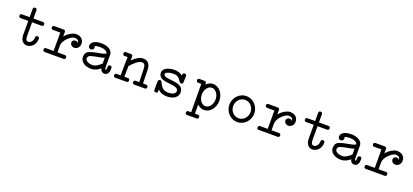

<svg xmlns="http://www.w3.org/2000/svg" viewBox="42 -1726 6540 3044"><g transform="rotate(20 3311.5 -204.0)"><path d="M124.5 -357.9Q92.8 -357.9 92.8 -389.6Q92.8 -421.4 124.5 -421.4H253.4V-559.1Q253.4 -591.3 285.6 -591.3Q317.4 -591.3 317.4 -559.1V-421.4H477.5Q509.3 -421.4 509.3 -389.6Q509.3 -357.9 477.5 -357.9H317.4V-121.6Q317.4 -87.9 328.6 -67.1Q339.8 -46.4 361.8 -46.4Q379.9 -46.4 394.8 -54.2Q409.7 -62 420.2 -75.7Q430.7 -89.4 436.8 -108.2Q442.9 -127 443.8 -149.4Q445.3 -179.2 474.1 -179.2Q507.3 -179.2 507.3 -147.9Q507.3 -111.8 495.8 -81.5Q484.4 -51.3 464.6 -29.5Q444.8 -7.8 418.5 4.4Q392.1 16.6 361.8 16.6Q337.4 16.6 317.6 6.6Q297.9 -3.4 283.4 -21.5Q269 -39.6 261.2 -64.9Q253.4 -90.3 253.4 -121.6V-357.9Z M671.9 -357.9Q639.6 -357.9 639.6 -389.6Q639.6 -421.4 671.9 -421.4H825.7Q857.9 -421.4 857.9 -389.6V-314Q876 -337.9 899.4 -357.7Q922.9 -377.4 947.8 -391.6Q972.7 -405.8 996.3 -413.6Q1020 -421.4 1038.1 -421.4Q1072.8 -421.4 1097.9 -411.4Q1123 -401.4 1139.2 -385.3Q1155.3 -369.1 1163.1 -348.6Q1170.9 -328.1 1170.9 -307.1Q1170.9 -282.7 1163.3 -263.9Q1155.8 -245.1 1142.8 -232.4Q1129.9 -219.7 1113.5 -213.1Q1097.2 -206.5 1079.6 -206.5Q1066.4 -206.5 1054.2 -211.2Q1042 -215.8 1032.5 -224.1Q1022.9 -232.4 1017.1 -244.6Q1011.2 -256.8 1011.2 -272.5Q1011.2 -293.5 1026.4 -306.4Q1041.5 -319.3 1063.5 -319.3Q1080.1 -319.3 1090.8 -314Q1101.6 -308.6 1105.5 -294.4Q1106.9 -300.8 1106.9 -306.2Q1106.9 -332 1089.1 -345Q1071.3 -357.9 1038.1 -357.9Q1022.9 -357.9 1003.9 -349.9Q984.9 -341.8 964.8 -327.4Q944.8 -313 925.5 -293.9Q906.2 -274.9 891.4 -252.7Q876.5 -230.5 867.2 -206.5Q857.9 -182.6 857.9 -158.7V-47.4H982.9Q1015.1 -47.4 1015.1 -15.1Q1015.1 16.6 982.9 16.6H666.5Q634.8 16.6 634.8 -15.1Q634.8 -47.4 666.5 -47.4H793.5V-357.9Z M1378.9 -342.8Q1386.2 -331.5 1386.2 -319.8Q1386.2 -298.3 1372.6 -285.9Q1358.9 -273.4 1338.4 -273.4Q1319.8 -273.4 1307.1 -287.1Q1294.4 -300.8 1294.4 -320.8Q1294.4 -344.2 1307.1 -363Q1319.8 -381.8 1342.8 -394.8Q1365.7 -407.7 1397.7 -414.6Q1429.7 -421.4 1467.8 -421.4Q1508.8 -421.4 1543.5 -412.4Q1578.1 -403.3 1603 -387Q1627.9 -370.6 1642.1 -347.7Q1656.2 -324.7 1656.2 -297.4V-99.6Q1656.2 -89.8 1657.2 -80.6Q1658.2 -71.3 1660.2 -64Q1662.1 -56.6 1664.8 -52Q1667.5 -47.4 1671.4 -47.4Q1672.4 -47.4 1672.4 -46.9Q1677.7 -48.8 1680.9 -64Q1684.1 -79.1 1684.1 -98.1V-105Q1684.1 -137.2 1717.3 -137.2Q1731.4 -137.2 1739.5 -129.6Q1747.6 -122.1 1747.6 -106.4V-98.1Q1747.6 -39.6 1727.3 -12Q1707 15.6 1670.4 16.6H1671.4Q1646 16.6 1627.2 1.5Q1608.4 -13.7 1599.6 -45.9Q1522.5 16.6 1448.2 16.6Q1408.7 16.6 1374.5 6.8Q1340.3 -2.9 1315.4 -20.8Q1290.5 -38.6 1276.4 -63.2Q1262.2 -87.9 1262.2 -117.7Q1262.2 -197.3 1322.8 -221.2Q1382.3 -245.1 1460.4 -258.3Q1496.1 -264.2 1531.2 -271.7Q1566.4 -279.3 1592.8 -293.9V-297.4Q1592.8 -310.5 1582.5 -321.8Q1572.3 -333 1554.9 -341.1Q1537.6 -349.1 1514.9 -353.5Q1492.2 -357.9 1467.8 -357.9Q1438 -357.9 1415.3 -354Q1392.6 -350.1 1378.9 -342.8ZM1592.8 -125.5V-224.1Q1564.5 -212.9 1533.2 -206.8Q1502 -200.7 1471.2 -195.3Q1442.9 -189.9 1417.7 -184.1Q1392.6 -178.2 1370.1 -171.4Q1326.2 -157.2 1326.2 -117.7Q1326.2 -102.1 1335.4 -89.1Q1344.7 -76.2 1361.1 -66.9Q1377.4 -57.6 1399.9 -52.5Q1422.4 -47.4 1448.2 -47.4Q1467.3 -47.4 1485.6 -53.5Q1503.9 -59.6 1521.7 -70.1Q1539.6 -80.6 1557.1 -94.7Q1574.7 -108.9 1592.8 -125.5ZM1671.4 -46.9H1672.4Z M1878.4 -357.9Q1847.2 -357.9 1847.2 -389.6Q1847.2 -421.4 1878.4 -421.4H1961.4Q1977.1 -421.4 1985.6 -413.3Q1994.1 -405.3 1993.7 -389.6L1992.2 -323.7Q2018.6 -349.1 2042.2 -367.4Q2065.9 -385.7 2087.9 -397.7Q2109.9 -409.7 2130.9 -415.5Q2151.9 -421.4 2173.8 -421.4Q2229.5 -421.4 2261.7 -384.5Q2293.9 -347.7 2296.4 -279.3L2301.8 -47.4H2355Q2386.7 -47.4 2386.7 -15.1Q2386.7 16.6 2355 16.6H2178.2Q2146.5 16.6 2146.5 -15.1Q2146.5 -47.4 2178.2 -47.4H2238.8L2232.4 -277.8Q2230 -318.4 2217.3 -338.1Q2204.6 -357.9 2173.8 -357.9Q2153.3 -357.9 2131.1 -347.9Q2108.9 -337.9 2085.9 -320.6Q2063 -303.2 2038.8 -279.5Q2014.6 -255.9 1990.7 -228.5L1987.3 -47.4H2046.4Q2078.6 -47.4 2078.6 -15.1Q2078.6 16.6 2046.4 16.6H1858.9Q1827.1 16.6 1827.1 -15.1Q1827.1 -47.4 1858.9 -47.4H1923.8L1926.8 -230Q1925.8 -232.4 1925.8 -234.6Q1925.8 -236.8 1925.8 -239.3Q1925.8 -244.1 1927.2 -249.5L1929.7 -357.9Z M2838.4 -390.6Q2838.9 -406.7 2846.9 -414.1Q2855 -421.4 2871.6 -421.4Q2886.7 -421.4 2894.3 -413.3Q2901.9 -405.3 2901.9 -391.1V-388.7L2898.9 -285.2Q2897.9 -269 2889.9 -261.7Q2881.8 -254.4 2866.2 -254.4Q2856.4 -254.4 2850.1 -258.8Q2843.8 -263.2 2838.9 -271Q2822.8 -297.4 2808.1 -314.2Q2793.5 -331.1 2777.6 -340.8Q2761.7 -350.6 2743.4 -354.2Q2725.1 -357.9 2701.7 -357.9Q2676.8 -357.9 2653.6 -353.8Q2630.4 -349.6 2612.3 -342.8Q2594.2 -335.9 2583.3 -327.1Q2572.3 -318.4 2572.3 -308.6Q2572.3 -290 2585.7 -279.8Q2599.1 -269.5 2621.3 -263.7Q2643.6 -257.8 2672.1 -254.9Q2700.7 -252 2730.7 -248.5Q2760.7 -245.1 2790 -239.7Q2819.3 -234.4 2842.8 -223.6Q2911.1 -191.9 2911.1 -114.7Q2911.1 -85 2897.5 -60.8Q2883.8 -36.6 2859.1 -19.3Q2834.5 -2 2800.3 7.3Q2766.1 16.6 2725.1 16.6Q2677.7 16.6 2636.7 0.7Q2595.7 -15.1 2570.8 -47.4V-15.1Q2570.8 16.6 2538.6 16.6Q2506.8 16.6 2506.8 -15.1V-158.7Q2506.8 -171.9 2517.1 -181.9Q2527.3 -191.9 2542 -191.9Q2557.6 -191.9 2567.4 -172.4Q2581.1 -143.6 2595.2 -120.6Q2609.4 -97.7 2627.2 -81.3Q2645 -64.9 2668.7 -56.2Q2692.4 -47.4 2725.1 -47.4Q2751 -47.4 2773.4 -51.8Q2795.9 -56.2 2812.3 -64.9Q2828.6 -73.7 2837.9 -86.2Q2847.2 -98.6 2847.2 -114.7Q2847.2 -138.7 2832.5 -152.3Q2817.9 -166 2794.2 -173.6Q2770.5 -181.2 2740 -184.6Q2709.5 -188 2678 -191.7Q2646.5 -195.3 2616 -201.2Q2585.4 -207 2561.8 -219.5Q2538.1 -231.9 2523.4 -253.2Q2508.8 -274.4 2508.8 -308.6Q2508.8 -333.5 2523.2 -354.2Q2537.6 -375 2563.5 -389.9Q2589.4 -404.8 2624.5 -413.1Q2659.7 -421.4 2701.7 -421.4Q2744.6 -421.4 2777.3 -409.7Q2810.1 -397.9 2837.9 -374.5Z M3239.3 119.6H3288.6Q3320.3 119.6 3320.3 151.4Q3320.3 183.1 3288.6 183.1H3208H3204.6H3129.9Q3097.7 183.1 3097.7 151.4Q3097.7 119.6 3129.9 119.6H3175.3L3171.9 -357.9H3120.6Q3088.9 -357.9 3088.9 -389.6Q3088.9 -421.4 3120.6 -421.4H3203.6Q3235.4 -421.4 3235.4 -389.6V-368.2Q3285.6 -421.4 3353.5 -421.4Q3390.6 -421.4 3423.3 -404.1Q3456.1 -386.7 3480.5 -356.9Q3504.9 -327.1 3519 -287.4Q3533.2 -247.6 3533.2 -202.6Q3533.2 -157.7 3519 -117.9Q3504.9 -78.1 3480.7 -48.1Q3456.5 -18.1 3423.6 -0.7Q3390.6 16.6 3353.5 16.6Q3287.1 16.6 3238.3 -33.7ZM3353.5 -47.4Q3377.4 -47.4 3398.7 -59.6Q3419.9 -71.8 3435.5 -93Q3451.2 -114.3 3460.4 -142.3Q3469.7 -170.4 3469.7 -202.6Q3469.7 -233.9 3460.7 -262Q3451.7 -290 3435.8 -311.3Q3419.9 -332.5 3398.7 -345.2Q3377.4 -357.9 3353.5 -357.9Q3329.1 -357.9 3308.1 -345.5Q3287.1 -333 3271.2 -311.8Q3255.4 -290.5 3246.3 -262.2Q3237.3 -233.9 3237.3 -202.6Q3237.3 -170.9 3246.3 -142.6Q3255.4 -114.3 3271.2 -93Q3287.1 -71.8 3308.1 -59.6Q3329.1 -47.4 3353.5 -47.4Z M3913.1 -421.4Q3956.1 -421.4 3994.1 -404.1Q4032.2 -386.7 4060.8 -356.7Q4089.4 -326.7 4106.2 -286.9Q4123 -247.1 4123 -202.6Q4123 -157.2 4106.4 -117.4Q4089.8 -77.6 4061.3 -47.9Q4032.7 -18.1 3994.4 -0.7Q3956.1 16.6 3913.1 16.6Q3869.6 16.6 3831.5 -0.5Q3793.5 -17.6 3764.9 -47.4Q3736.3 -77.1 3719.7 -117.2Q3703.1 -157.2 3703.1 -202.6Q3703.1 -247.6 3720 -287.4Q3736.8 -327.1 3765.4 -356.9Q3793.9 -386.7 3832 -404.1Q3870.1 -421.4 3913.1 -421.4ZM4016.1 -312.5Q3972.7 -357.9 3913.1 -357.9Q3883.3 -357.9 3856.7 -345.7Q3830.1 -333.5 3810.3 -312.3Q3790.5 -291 3778.8 -262.7Q3767.1 -234.4 3767.1 -202.6Q3767.1 -170.9 3778.3 -142.8Q3789.6 -114.7 3809.1 -93.5Q3828.6 -72.3 3855.2 -59.8Q3881.8 -47.4 3913.1 -47.4Q3943.8 -47.4 3970.5 -59.6Q3997.1 -71.8 4016.8 -93Q4036.6 -114.3 4048.1 -142.6Q4059.6 -170.9 4059.6 -202.6Q4059.6 -266.6 4016.1 -312.5Z M4284.2 -357.9Q4252 -357.9 4252 -389.6Q4252 -421.4 4284.2 -421.4H4438Q4470.2 -421.4 4470.2 -389.6V-314Q4488.3 -337.9 4511.7 -357.7Q4535.2 -377.4 4560.1 -391.6Q4585 -405.8 4608.6 -413.6Q4632.3 -421.4 4650.4 -421.4Q4685.1 -421.4 4710.2 -411.4Q4735.4 -401.4 4751.5 -385.3Q4767.6 -369.1 4775.4 -348.6Q4783.2 -328.1 4783.2 -307.1Q4783.2 -282.7 4775.6 -263.9Q4768.1 -245.1 4755.1 -232.4Q4742.2 -219.7 4725.8 -213.1Q4709.5 -206.5 4691.9 -206.5Q4678.7 -206.5 4666.5 -211.2Q4654.3 -215.8 4644.8 -224.1Q4635.3 -232.4 4629.4 -244.6Q4623.5 -256.8 4623.5 -272.5Q4623.5 -293.5 4638.7 -306.4Q4653.8 -319.3 4675.8 -319.3Q4692.4 -319.3 4703.1 -314Q4713.9 -308.6 4717.8 -294.4Q4719.2 -300.8 4719.2 -306.2Q4719.2 -332 4701.4 -345Q4683.6 -357.9 4650.4 -357.9Q4635.3 -357.9 4616.2 -349.9Q4597.2 -341.8 4577.1 -327.4Q4557.1 -313 4537.8 -293.9Q4518.6 -274.9 4503.7 -252.7Q4488.8 -230.5 4479.5 -206.5Q4470.2 -182.6 4470.2 -158.7V-47.4H4595.2Q4627.4 -47.4 4627.4 -15.1Q4627.4 16.6 4595.2 16.6H4278.8Q4247.1 16.6 4247.1 -15.1Q4247.1 -47.4 4278.8 -47.4H4405.8V-357.9Z M4940.9 -357.9Q4909.2 -357.9 4909.2 -389.6Q4909.2 -421.4 4940.9 -421.4H5069.8V-559.1Q5069.8 -591.3 5102.1 -591.3Q5133.8 -591.3 5133.8 -559.1V-421.4H5293.9Q5325.7 -421.4 5325.7 -389.6Q5325.7 -357.9 5293.9 -357.9H5133.8V-121.6Q5133.8 -87.9 5145 -67.1Q5156.2 -46.4 5178.2 -46.4Q5196.3 -46.4 5211.2 -54.2Q5226.1 -62 5236.6 -75.7Q5247.1 -89.4 5253.2 -108.2Q5259.3 -127 5260.3 -149.4Q5261.7 -179.2 5290.5 -179.2Q5323.7 -179.2 5323.7 -147.9Q5323.7 -111.8 5312.3 -81.5Q5300.8 -51.3 5281 -29.5Q5261.2 -7.8 5234.9 4.4Q5208.5 16.6 5178.2 16.6Q5153.8 16.6 5134 6.6Q5114.3 -3.4 5099.9 -21.5Q5085.4 -39.6 5077.6 -64.9Q5069.8 -90.3 5069.8 -121.6V-357.9Z M5593.3 -342.8Q5600.6 -331.5 5600.6 -319.8Q5600.6 -298.3 5586.9 -285.9Q5573.2 -273.4 5552.7 -273.4Q5534.2 -273.4 5521.5 -287.1Q5508.8 -300.8 5508.8 -320.8Q5508.8 -344.2 5521.5 -363Q5534.2 -381.8 5557.1 -394.8Q5580.1 -407.7 5612.1 -414.6Q5644 -421.4 5682.1 -421.4Q5723.1 -421.4 5757.8 -412.4Q5792.5 -403.3 5817.4 -387Q5842.3 -370.6 5856.4 -347.7Q5870.6 -324.7 5870.6 -297.4V-99.6Q5870.6 -89.8 5871.6 -80.6Q5872.6 -71.3 5874.5 -64Q5876.5 -56.6 5879.2 -52Q5881.8 -47.4 5885.7 -47.4Q5886.7 -47.4 5886.7 -46.9Q5892.1 -48.8 5895.3 -64Q5898.4 -79.1 5898.4 -98.1V-105Q5898.4 -137.2 5931.6 -137.2Q5945.8 -137.2 5953.9 -129.6Q5961.9 -122.1 5961.9 -106.4V-98.1Q5961.9 -39.6 5941.7 -12Q5921.4 15.6 5884.8 16.6H5885.7Q5860.4 16.6 5841.6 1.5Q5822.8 -13.7 5814 -45.9Q5736.8 16.6 5662.6 16.6Q5623 16.6 5588.9 6.8Q5554.7 -2.9 5529.8 -20.8Q5504.9 -38.6 5490.7 -63.2Q5476.6 -87.9 5476.6 -117.7Q5476.6 -197.3 5537.1 -221.2Q5596.7 -245.1 5674.8 -258.3Q5710.4 -264.2 5745.6 -271.7Q5780.8 -279.3 5807.1 -293.9V-297.4Q5807.1 -310.5 5796.9 -321.8Q5786.6 -333 5769.3 -341.1Q5752 -349.1 5729.2 -353.5Q5706.5 -357.9 5682.1 -357.9Q5652.3 -357.9 5629.6 -354Q5606.9 -350.1 5593.3 -342.8ZM5807.1 -125.5V-224.1Q5778.8 -212.9 5747.6 -206.8Q5716.3 -200.7 5685.5 -195.3Q5657.2 -189.9 5632.1 -184.1Q5606.9 -178.2 5584.5 -171.4Q5540.5 -157.2 5540.5 -117.7Q5540.5 -102.1 5549.8 -89.1Q5559.1 -76.2 5575.4 -66.9Q5591.8 -57.6 5614.3 -52.5Q5636.7 -47.4 5662.6 -47.4Q5681.6 -47.4 5700 -53.5Q5718.3 -59.6 5736.1 -70.1Q5753.9 -80.6 5771.5 -94.7Q5789.1 -108.9 5807.1 -125.5ZM5885.7 -46.9H5886.7Z M6090.3 -357.9Q6058.1 -357.9 6058.1 -389.6Q6058.1 -421.4 6090.3 -421.4H6244.1Q6276.4 -421.4 6276.4 -389.6V-314Q6294.4 -337.9 6317.9 -357.7Q6341.3 -377.4 6366.2 -391.6Q6391.1 -405.8 6414.8 -413.6Q6438.5 -421.4 6456.5 -421.4Q6491.2 -421.4 6516.4 -411.4Q6541.5 -401.4 6557.6 -385.3Q6573.7 -369.1 6581.5 -348.6Q6589.4 -328.1 6589.4 -307.1Q6589.4 -282.7 6581.8 -263.9Q6574.2 -245.1 6561.3 -232.4Q6548.3 -219.7 6532 -213.1Q6515.6 -206.5 6498 -206.5Q6484.9 -206.5 6472.7 -211.2Q6460.4 -215.8 6450.9 -224.1Q6441.4 -232.4 6435.5 -244.6Q6429.7 -256.8 6429.7 -272.5Q6429.7 -293.5 6444.8 -306.4Q6460 -319.3 6481.9 -319.3Q6498.5 -319.3 6509.3 -314Q6520 -308.6 6523.9 -294.4Q6525.4 -300.8 6525.4 -306.2Q6525.4 -332 6507.6 -345Q6489.7 -357.9 6456.5 -357.9Q6441.4 -357.9 6422.4 -349.9Q6403.3 -341.8 6383.3 -327.4Q6363.3 -313 6344 -293.9Q6324.7 -274.9 6309.8 -252.7Q6294.9 -230.5 6285.6 -206.5Q6276.4 -182.6 6276.4 -158.7V-47.4H6401.4Q6433.6 -47.4 6433.6 -15.1Q6433.6 16.6 6401.4 16.6H6085Q6053.2 16.6 6053.2 -15.1Q6053.2 -47.4 6085 -47.4H6211.9V-357.9Z"/></g></svg>

Font: Erica Type
Style: Regular
Weight: 400
Designer: Peter Wiegel
Foundry: Peter Wiegel
Version: Version 1.000 2010 initial release